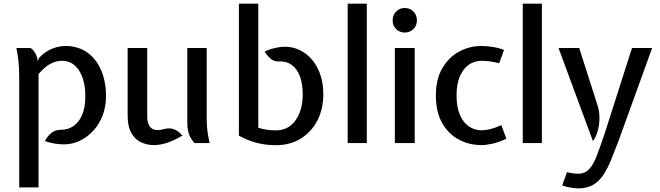

<svg xmlns="http://www.w3.org/2000/svg" viewBox="-20 -778 3590 1044"><path d="M84.5 241V-358.5Q84.5 -409.5 80 -449Q75.5 -488.5 69 -517H147Q160 -507.5 168 -495.2Q176 -483 182.5 -464L184.5 -446.5L194.5 -465.5Q228.5 -500.5 266 -514.2Q303.5 -528 335 -528Q405.5 -528 455 -492.2Q504.5 -456.5 530.5 -394.8Q556.5 -333 556.5 -255.5Q556.5 -197.5 537.8 -149.5Q519 -101.5 486.5 -66.5Q454 -31.5 413.2 -12.2Q372.5 7 328 7Q304.5 7 279.5 3.2Q254.5 -0.5 224 -10.5Q238 -38 259.5 -55.2Q281 -72.5 312.5 -72.5Q349 -72 379 -92.2Q409 -112.5 426.5 -153.2Q444 -194 444 -255.5Q444 -310.5 429.2 -354Q414.5 -397.5 386 -422.5Q357.5 -447.5 316.5 -447.5Q284 -447.5 252.2 -430Q220.5 -412.5 189.5 -375V241Z M817.5 11Q779.5 11 746.8 -4.5Q714 -20 694 -55Q674 -90 674 -150V-517H780.5V-143.5Q780.5 -111.5 794 -91Q807.5 -70.5 837.5 -70.5Q849 -70.5 857.8 -73Q866.5 -75.5 880 -78Q908 -83.5 930.5 -73.2Q953 -63 972 -40.5Q920 -10.5 883.2 0.2Q846.5 11 817.5 11ZM1037.5 0Q1013.5 -27 1006 -53.5Q998.5 -80 998.5 -110V-517H1104V-126Q1104 -98.5 1107.8 -67Q1111.5 -35.5 1120 0Z M1480 11.5Q1425.5 11.5 1376 -1.2Q1326.5 -14 1279 -40.5V-758H1384.5V-83.5Q1408 -75.5 1433 -72.2Q1458 -69 1480 -69Q1548 -69 1587 -123.8Q1626 -178.5 1626 -265.5Q1626 -322 1610.8 -362.8Q1595.5 -403.5 1566.5 -424.8Q1537.5 -446 1497 -444Q1472 -442.5 1453.2 -457.5Q1434.5 -472.5 1419 -497.5Q1446 -510.5 1475.5 -517.2Q1505 -524 1528.5 -524Q1571.5 -524 1609.2 -506Q1647 -488 1676 -454.2Q1705 -420.5 1721.5 -373Q1738 -325.5 1738 -265.5Q1738 -185.5 1705.8 -123Q1673.5 -60.5 1615.5 -24.5Q1557.5 11.5 1480 11.5Z M1870.5 0V-758H1974.5V0Z M2127 0V-517H2235V0ZM2181 -601Q2153 -601 2134 -620Q2115 -639 2115 -667Q2115 -696 2134 -715.2Q2153 -734.5 2181 -734.5Q2209.5 -734.5 2228.2 -715.2Q2247 -696 2247 -667Q2247 -639 2228.2 -620Q2209.5 -601 2181 -601Z M2598.5 11Q2531 11 2474.5 -19.2Q2418 -49.5 2384 -109.5Q2350 -169.5 2350 -259Q2350 -346.5 2384.8 -406.5Q2419.5 -466.5 2476 -497.2Q2532.5 -528 2598.5 -528Q2625.5 -528 2658 -523Q2690.5 -518 2720.5 -506.5L2694.5 -434Q2667 -441 2643.2 -444.2Q2619.5 -447.5 2598.5 -447.5Q2561 -447.5 2530.2 -426.8Q2499.5 -406 2481 -364Q2462.5 -322 2462.5 -259Q2462.5 -195.5 2480.8 -153.5Q2499 -111.5 2529.8 -90.5Q2560.5 -69.5 2598.5 -69.5Q2620.5 -69.5 2646.5 -76Q2672.5 -82.5 2706 -97.5L2733.5 -24Q2693.5 -4.5 2658.2 3.2Q2623 11 2598.5 11Z M2822.5 0V-758H2926.5V0Z M3124 246.5Q3104 245.5 3081.2 241.8Q3058.5 238 3037 230.5L3063 158Q3079.5 162.5 3094.8 164.5Q3110 166.5 3124 166.5Q3161.5 166.5 3184.8 140.2Q3208 114 3225.2 68.2Q3242.5 22.5 3263 -37L3416.5 -517H3526L3343 -11Q3321.5 45 3302.5 92Q3283.5 139 3260.5 173.5Q3237.5 208 3205 227Q3172.5 246 3124 246.5ZM3204 -11 3017 -517H3129.5L3228.5 -207Q3240 -171.5 3239.5 -133.8Q3239 -96 3229.2 -63.2Q3219.5 -30.5 3204 -11Z"/></svg>

Font: Expletus Sans Medium
Style: Regular
Weight: 500
Version: Version 7.500